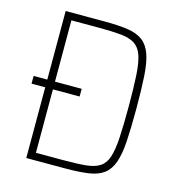

<svg xmlns="http://www.w3.org/2000/svg" viewBox="-103 -778 804 868"><g transform="rotate(15 298.5 -344.0)"><path d="M98 0V-331H34V-367H98V-688H278Q345 -688 389 -681.5Q433 -675 459.5 -655Q486 -635 499.5 -597Q513 -559 517 -497.5Q521 -436 521 -344Q521 -252 517 -190.5Q513 -129 499.5 -91Q486 -53 459.5 -33Q433 -13 389 -6.5Q345 0 278 0ZM134 -34H264Q327 -34 367.5 -38Q408 -42 432 -57.5Q456 -73 467 -106.5Q478 -140 481.5 -197.5Q485 -255 485 -344Q485 -433 481.5 -491Q478 -549 466.5 -582Q455 -615 431 -630.5Q407 -646 366.5 -650Q326 -654 264 -654H134V-367H259V-331H134Z"/></g></svg>

Font: Saira Thin SemiCondensed
Style: Regular
Weight: 100
Width: 4
Version: Version 1.101